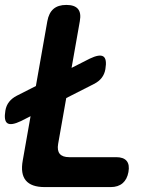

<svg xmlns="http://www.w3.org/2000/svg" viewBox="-27 -760 647 780"><path d="M154.5 0Q100.2 0 77.9 -26.9Q55.6 -53.7 65.4 -108L165.3 -674Q171.4 -707.5 190.2 -723.7Q209 -740 242.5 -740Q276 -740 289.7 -723.7Q303.4 -707.5 297.3 -674L209.2 -175.5Q204.5 -148.5 215.8 -135Q227.1 -121.5 254.1 -121.5H445.2Q475 -121.5 487.6 -106.2Q500.2 -90.9 494.8 -61.1Q489.4 -31.3 471.1 -15.7Q452.7 0 422.9 0ZM58.7 -268.4Q18.7 -249.2 3.3 -259.3Q-12.2 -269.3 -5.1 -311Q-1.7 -331.3 10 -346.2Q21.7 -361.1 41.4 -371.2L337.3 -521.6Q377.3 -540.8 392.7 -530.7Q408.2 -520.7 401.1 -479Q397.7 -458.7 386.1 -443.8Q374.6 -428.9 354.6 -418.8Z"/></svg>

Font: Maple Mono
Style: Italic
Weight: 400
Italic angle: -10°
Monospace: yes
Designer: subframe7536
Version: Version 7.300